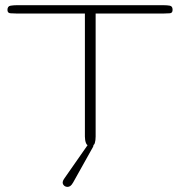

<svg xmlns="http://www.w3.org/2000/svg" viewBox="-20 -564 696 742"><path d="M329.1 0Q316.4 0 312.3 -11Q308.1 -22 308.1 -36.1V-511.7H44.9Q31.2 -511.7 20 -512.7Q8.8 -513.7 8.8 -525.9Q8.8 -540 20.8 -542Q32.7 -543.9 44.9 -543.9H611.8Q626 -543.9 636.5 -542Q647 -540 647 -525.9Q647 -513.7 636.5 -512.7Q626 -511.7 611.8 -511.7H349.6V-36.1Q349.6 -22 346.4 -11Q343.3 0 329.1 0ZM241.2 158.2Q232.9 158.2 227.5 153.1Q222.2 147.9 222.2 141.1Q222.2 135.3 227.1 127.9L319.8 -4.9Q326.2 -14.2 332.5 -14.2Q341.3 -14.2 341.3 -3.4Q341.3 0.5 339.4 3.9L262.7 141.1Q256.8 151.4 251.7 154.8Q246.6 158.2 241.2 158.2Z"/></svg>

Font: Gruppo
Style: Regular
Weight: 400
Designer: Vernon Adams
Foundry: Vernon Adams
Version: Version 1.001; ttfautohint (v1.8.4.7-5d5b);gftools[0.9.28]